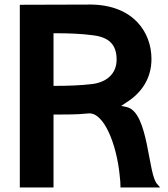

<svg xmlns="http://www.w3.org/2000/svg" viewBox="-20 -833 737 843"><path d="M67 -10H215V-330H225C273 -331 310 -329 368 -335C436 -342 493 -199 506 -58C508 -42 509 -26 509 -10H683L671 -24C629 -63 634 -342 536 -363L512 -368L533 -382C599 -423 645 -486 645 -574C645 -691 566 -810 381 -813L67 -812ZM215 -456V-687H225C283 -687 338 -685 389 -678C462 -669 492 -634 492 -571C492 -510 449 -472 385 -464C334 -458 278 -456 225 -456Z"/></svg>

Font: Rabbid Highway Sign IV
Style: Obl
Weight: 400
Foundry: Cannot Into Space Fonts
Version: Version 0.277